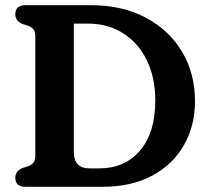

<svg xmlns="http://www.w3.org/2000/svg" viewBox="-20 -720 806 740"><path d="M39 -34.5Q39 -60.5 65.5 -72L87.5 -79Q101.5 -84 108.8 -93Q116 -102 116 -119.5V-580.5Q116 -598 108.8 -607Q101.5 -616 87.5 -621L65.5 -628Q39 -639.5 39 -665.5Q39 -700 78.5 -700H330.5Q451 -700 541.2 -652.2Q631.5 -604.5 681.5 -520.8Q731.5 -437 731.5 -329.5Q731.5 -235.5 689.2 -161Q647 -86.5 567 -43.2Q487 0 373.5 0H78.5Q39 0 39 -34.5ZM362 -71Q461 -71 519.8 -139.8Q578.5 -208.5 578.5 -333.5Q578.5 -420.5 546.2 -487Q514 -553.5 455.5 -591.2Q397 -629 318 -629H264.5V-133.5Q264.5 -71 326 -71Z"/></svg>

Font: Fraunces 72pt S100 SemiBold
Style: Regular
Weight: 600
Version: Version 1.000; ttfautohint (v1.8.3)